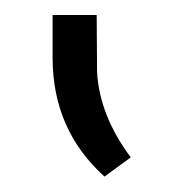

<svg xmlns="http://www.w3.org/2000/svg" viewBox="-20 -885 228 253"><path d="M107.9 -790Q111.3 -732.4 152.3 -677.7L117.7 -652.3Q49.3 -713.9 49.3 -809.1V-865.2H107.4Z"/></svg>

Font: Mardoto Light
Style: Regular
Weight: 400
Designer: Christian Robertson, Vahan Hovhannisyan
Foundry: Google
Version: Version 1.000